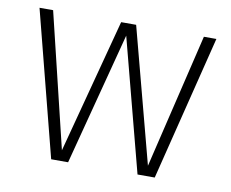

<svg xmlns="http://www.w3.org/2000/svg" viewBox="-63 -601 818 681"><g transform="rotate(10 346.0 -261.0)"><path d="M664 -522H619L503 -37L375 -522H321L193 -38L76 -522H27L161 0H222L347 -478L472 0H534Z"/></g></svg>

Font: Fira Sans ExtraLight
Style: Regular
Weight: 200
Designer: bBox Type GmbH & Carrois Corporate GbR & Edenspiekermann AG
Foundry: bBox Type GmbH & Carrois Corporate GbR & Edenspiekermann AG
Version: Version 4.300;PS 004.300;hotconv 1.0.88;makeotf.lib2.5.64775